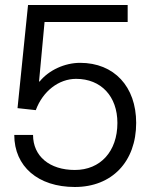

<svg xmlns="http://www.w3.org/2000/svg" viewBox="-20 -734 591 767"><path d="M279 13C427 13 524 -88 524 -243C524 -388 436 -483 300 -483C239 -483 175 -454 138 -408L136 -409L158 -646H490V-714H92L50 -302L123 -294C151 -370 215 -419 284 -419C384 -419 449 -349 449 -243C449 -129 381 -55 279 -55C178 -55 112 -110 112 -195H37C37 -69 132 13 279 13Z"/></svg>

Font: Non Bureau Light
Style: Regular
Weight: 300
Designer: Jona Saucedo
Foundry: Non Foundry
Version: Version 1.000;FEAKit 1.0